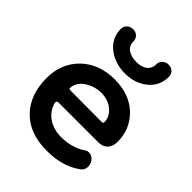

<svg xmlns="http://www.w3.org/2000/svg" viewBox="-207 -823 950 950"><g transform="rotate(45 268.0 -348.0)"><path d="M120 -670C120 -627 137 -593 170 -567C203 -541 243 -528 290 -528C337 -528 376 -541 408 -567C440 -593 456 -627 456 -670C456 -694 438 -712 413 -712C388 -712 368 -694 368 -670C368 -630 338 -608 290 -608C241 -608 208 -630 208 -670C208 -694 190 -712 165 -712C140 -712 120 -694 120 -670ZM286 16C350 16 415 4 470 -37C486 -49 488 -63 488 -75C488 -103 465 -126 442 -126C433 -126 426 -124 421 -120C386 -95 338 -82 290 -82C223 -82 166 -116 149 -176C148 -179 148 -181 148 -184C148 -191 152 -194 160 -194H438C477 -194 504 -217 504 -264C504 -323 483 -372 442 -412C400 -452 344 -472 275 -472C204 -472 145 -450 100 -407C55 -363 32 -307 32 -238C32 -161 54 -99 99 -53C144 -7 206 16 286 16ZM163 -278C146 -278 149 -284 149 -286C149 -289 150 -291 150 -294C150 -295 150 -296 150 -296C155 -321 171 -341 196 -356C221 -371 248 -378 275 -378C307 -378 334 -369 356 -351C378 -332 389 -311 389 -286C389 -280 386 -277 379 -277Z"/></g></svg>

Font: Dongle
Style: Regular
Weight: 400
Designer: Yanghee Ryu
Foundry: Yanghee Ryu
Version: Version 2.000